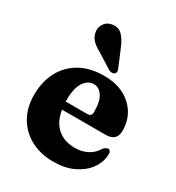

<svg xmlns="http://www.w3.org/2000/svg" viewBox="-174 -816 855 933"><g transform="rotate(30 253.5 -349.0)"><path d="M483.5 -287.5Q483.5 -229 422.5 -229H177Q188 -163.5 226.5 -131.2Q265 -99 323 -99Q363 -99 394.2 -115.8Q425.5 -132.5 442 -162.5Q457.5 -177.5 467 -177Q482.5 -176.5 482 -154Q481 -109.5 453.8 -71.8Q426.5 -34 378.2 -11.2Q330 11.5 266.5 11.5Q194 11.5 139.2 -18Q84.5 -47.5 54 -100.2Q23.5 -153 23.5 -223Q23.5 -297 53 -353.5Q82.5 -410 138.5 -442Q194.5 -474 273.5 -474Q339 -474 386 -449.2Q433 -424.5 458.2 -382.5Q483.5 -340.5 483.5 -287.5ZM173 -280Q173 -275.5 173 -272H293.5Q318 -272 318 -296Q318 -356.5 298.5 -385.2Q279 -414 251 -414Q217.5 -414 195.2 -381.2Q173 -348.5 173 -280ZM272.5 -636.5 312 -543Q316 -534 317.5 -526Q319 -518 312.5 -511.5Q307 -505.5 297.8 -505.5Q288.5 -505.5 280.5 -509.5L195.5 -563Q165 -579.5 149 -597.2Q133 -615 129.5 -641Q126.5 -664 141 -685Q155.5 -706 184.5 -709.5Q216 -714 236.8 -693.5Q257.5 -673 272.5 -636.5Z"/></g></svg>

Font: Fraunces 72pt Soft
Style: Bold
Weight: 700
Version: Version 1.000;[b76b70a41]